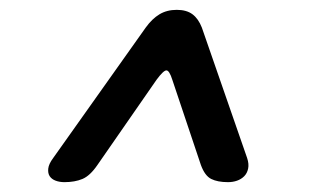

<svg xmlns="http://www.w3.org/2000/svg" viewBox="-20 -690 640 390"><path d="M111 -320Q101 -320 93 -323Q85 -326 81 -332Q77 -338 78 -347.5Q79 -357 88 -369L276 -634Q289 -652 304 -661Q319 -670 339 -670Q359 -670 371 -661Q383 -652 390 -634L482 -369Q486 -357 484 -347.5Q482 -338 476 -332Q470 -326 461.5 -323Q453 -320 443 -320Q422 -320 409 -326.5Q396 -333 388 -355L330 -528Q324 -547 318 -547Q312 -547 298 -528L178 -355Q163 -333 147.5 -326.5Q132 -320 111 -320Z"/></svg>

Font: Maple Mono Normal NL
Style: Italic
Weight: 400
Italic angle: -10°
Monospace: yes
Designer: subframe7536
Version: Version 7.000